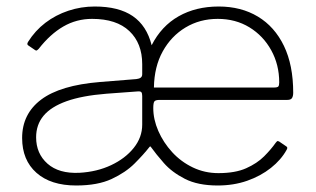

<svg xmlns="http://www.w3.org/2000/svg" viewBox="-20 -560 970 590"><path d="M471 -253Q458 -253 454.5 -248.5Q451 -244 451 -228Q451 -193 466.5 -157.5Q482 -122 509 -92.5Q536 -63 572.5 -45.5Q609 -28 651 -28Q703 -28 736.5 -43Q770 -58 791.5 -79.5Q813 -101 827 -121Q831 -126 832.5 -126.5Q834 -127 838 -125L860 -110Q865 -107 861 -100Q844 -69 812.5 -44Q781 -19 739.5 -4.5Q698 10 649 10Q588 10 548 -10.5Q508 -31 483.5 -59Q459 -87 444 -108Q442 -112 439 -108Q421 -85 393.5 -57.5Q366 -30 323 -10Q280 10 214 10Q136 10 92 -29Q48 -68 48 -136Q48 -210 106.5 -254Q165 -298 287 -308L399 -317Q408 -318 412.5 -321.5Q417 -325 417 -332V-363Q417 -427 377.5 -464.5Q338 -502 263 -502Q215 -502 174.5 -478.5Q134 -455 99 -410Q95 -406 93 -405Q91 -404 88 -406L66 -421Q64 -423 64 -425Q64 -427 66 -431Q88 -466 119.5 -490Q151 -514 190 -527Q229 -540 271 -540Q345 -540 388 -510.5Q431 -481 446 -421Q476 -480 529 -510Q582 -540 652 -540Q721 -540 772.5 -509Q824 -478 852.5 -419Q881 -360 881 -275Q881 -265 877.5 -259Q874 -253 863 -253H471ZM649 -502Q594 -502 550 -475.5Q506 -449 480 -402Q454 -355 453 -291H821Q833 -291 835.5 -294.5Q838 -298 838 -307Q838 -361 813.5 -405.5Q789 -450 746.5 -476Q704 -502 649 -502ZM417 -265Q417 -273 414.5 -276.5Q412 -280 402 -279L307 -272Q232 -266 184.5 -249Q137 -232 114 -204.5Q91 -177 91 -138Q91 -88 126 -57Q161 -26 224 -29Q278 -32 321.5 -52.5Q365 -73 391 -105.5Q417 -138 417 -177V-265Z"/></svg>

Font: Libre Franklin Thin Thin
Style: Regular
Weight: 250
Version: Version 3.000